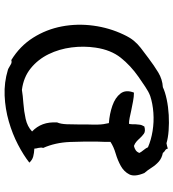

<svg xmlns="http://www.w3.org/2000/svg" viewBox="21 -783 768 850"><g transform="rotate(-90 405.0 -358.0)"><path d="M677 -195Q664 -167 650 -150Q636 -133 618 -119Q600 -105 573 -85Q540 -60 509.5 -41.5Q479 -23 444 -21Q423 -11 390 -4Q357 3 321 5Q285 7 252 4.5Q219 2 196 -5Q189 -4 184 -2.5Q179 -1 172 1Q171 -7 164 -11Q157 -15 153 -21Q129 -26 114 -39.5Q99 -53 88 -70.5Q77 -88 64 -103Q46 -146 58 -169.5Q70 -193 95 -207Q120 -221 150.5 -230Q181 -239 202 -253Q202 -266 202 -280Q202 -294 203 -309Q204 -366 201.5 -431.5Q199 -497 175 -551Q177 -556 176.5 -561.5Q176 -567 175 -573Q174 -577 173 -581Q172 -585 172 -590Q152 -591 137 -595Q122 -599 110 -612Q143 -638 190 -662.5Q237 -687 292.5 -703Q348 -719 406.5 -721.5Q465 -724 521 -707Q525 -706 533 -701Q539 -697 547 -693Q555 -689 564 -692Q626 -654 663 -595.5Q700 -537 713 -468.5Q726 -400 716.5 -329Q707 -258 677 -195ZM619 -318Q627 -371 620 -425.5Q613 -480 590 -527Q567 -574 527.5 -606Q488 -638 432 -645Q408 -641 373 -638.5Q338 -636 304 -628.5Q270 -621 248 -600Q270 -579 280 -552Q290 -525 288 -489Q281 -473 280 -446.5Q279 -420 279 -393Q279 -384 279 -375Q279 -366 279 -358V-357Q278 -332 278.5 -308Q279 -284 285 -260Q326 -257 362 -244.5Q398 -232 416 -208.5Q434 -185 420 -149Q402 -149 381.5 -153Q361 -157 341 -161Q324 -165 308.5 -168Q293 -171 282 -171Q280 -164 280 -157.5Q280 -151 280 -144Q279 -134 278 -124Q277 -114 270 -103Q249 -97 238 -105Q227 -113 217 -124Q211 -131 203 -138Q195 -145 184 -149Q174 -147 165.5 -141.5Q157 -136 153 -125Q156 -118 165.5 -106.5Q175 -95 178 -87Q210 -73 250 -66.5Q290 -60 331 -63Q372 -66 405 -77Q424 -84 446 -99Q468 -114 490 -129Q540 -164 574.5 -207.5Q609 -251 619 -318Z"/></g></svg>

Font: Yuji Mai
Style: Regular
Weight: 400
Designer: Kataoka Yuji
Foundry: Kinuta Font Factory
Version: Version 3.002